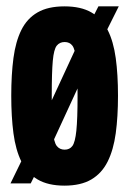

<svg xmlns="http://www.w3.org/2000/svg" viewBox="-20 -574 409 604"><path d="M182.8 10Q234.4 10 267.4 -9.5Q300.4 -29 318.7 -65.8Q337 -102.6 344.1 -154.7Q351.2 -206.8 351.2 -273Q351.2 -339.2 344.1 -391.3Q337 -443.4 318.7 -479.7Q300.4 -516 267.4 -535Q234.4 -554 182.8 -554Q131.2 -554 98.2 -535Q65.2 -516 47.2 -479.7Q29.2 -443.4 22.3 -391.3Q15.4 -339.2 15.4 -273Q15.4 -206.8 22.3 -154.7Q29.2 -102.6 47.2 -65.8Q65.2 -29 98.2 -9.5Q131.2 10 182.8 10ZM183.4 -103.2Q167.6 -103.2 158.5 -114.9Q149.4 -126.6 146.1 -163Q142.8 -199.4 142.8 -273Q142.8 -347 146.1 -382.9Q149.4 -418.8 158.5 -430.3Q167.6 -441.8 183.4 -441.8Q199.2 -441.8 207.8 -430.3Q216.4 -418.8 220.2 -382.9Q224 -347 224 -273Q224 -199.4 220.2 -163Q216.4 -126.6 207.8 -114.9Q199.2 -103.2 183.4 -103.2ZM13 3H76.6L117 -78.2L123 -77L287.2 -433L292.6 -431.8L353.6 -554H289.6L251.4 -479L245.4 -480.2L85.6 -134.8L80.8 -136Z"/></svg>

Font: Georama ExtraCondensed Thin
Style: Regular
Weight: 100
Width: 2
Designer: Jean-Baptiste Levee
Foundry: Production Type
Version: Version 1.001